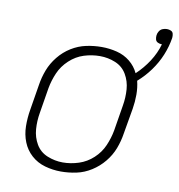

<svg xmlns="http://www.w3.org/2000/svg" viewBox="-77 -730 753 808"><g transform="rotate(10 300.0 -326.0)"><path d="M236 8Q269 8 302 1Q335 -6 365 -25Q395 -44 417.5 -71.5Q440 -99 452 -130.5Q464 -162 469 -195L488 -305Q493 -335 493 -365.5Q493 -396 486 -424Q516 -450 540 -483Q564 -516 579 -552.5Q594 -589 600 -627Q601 -636 599 -644.5Q597 -653 589 -656.5Q581 -660 572 -660Q563 -660 554 -656.5Q545 -653 539.5 -644.5Q534 -636 533 -627Q532 -618 534 -609.5Q536 -601 544 -597Q552 -593 561 -593H562Q551 -554 528 -518.5Q505 -483 474 -454Q461 -482 436.5 -502Q412 -522 380 -530Q348 -538 315 -538Q282 -538 249 -531Q216 -524 186 -505.5Q156 -487 133.5 -459Q111 -431 99 -399.5Q87 -368 82 -335L64 -225Q58 -190 58.5 -154.5Q59 -119 71.5 -87.5Q84 -56 109 -33.5Q134 -11 167.5 -1.5Q201 8 236 8ZM237 -31Q203 -31 171 -44Q139 -57 122 -86Q105 -115 102.5 -149.5Q100 -184 106 -219L124 -329Q130 -362 144 -394.5Q158 -427 185.5 -452.5Q213 -478 246.5 -488.5Q280 -499 314 -499Q349 -499 380.5 -486Q412 -473 429 -444Q446 -415 448.5 -380.5Q451 -346 445 -311L427 -201Q421 -168 407 -135.5Q393 -103 366 -78Q339 -53 305 -42Q271 -31 237 -31Z"/></g></svg>

Font: Iosevka Sparkle XLtObl
Style: Regular
Weight: 200
Italic angle: -9°
Designer: Belleve Invis
Foundry: Belleve Invis
Version: Version 4.5.0; ttfautohint (v1.8.3)